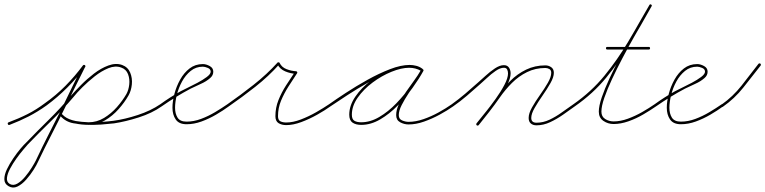

<svg xmlns="http://www.w3.org/2000/svg" viewBox="-26 -562 3523 884"><path d="M10 9Q8 3 14 1Q60 -16 100.5 -36.5Q141 -57 181 -87Q232 -123 275.5 -167Q319 -211 356 -261Q360 -265 365 -262Q369 -258 366 -253Q328 -203 283.5 -158.5Q239 -114 189 -77Q147 -47 106 -26Q65 -5 18 13Q12 15 10 9ZM364 -262Q369 -260 366 -254Q342 -207 319 -159.5Q296 -112 272 -64Q242 -2 210.5 59Q179 120 149 183Q143 197 128.5 220Q114 243 94.5 265Q75 287 54 297Q33 307 13 295Q-6 284 -6 263Q-6 242 6 217Q18 192 35 167Q52 142 68.5 122.5Q85 103 94 95Q147 40 200.5 -12.5Q254 -65 303 -124Q320 -143 347 -170.5Q374 -198 406.5 -223Q439 -248 473 -260.5Q507 -273 536 -263Q563 -253 573.5 -227.5Q584 -202 581 -173Q578 -144 566 -123Q548 -91 520 -59.5Q492 -28 457 -7.5Q422 13 382 13Q382 13 382 13Q382 13 382 13Q382 13 382 13Q382 13 382 13Q348 12 312 5.5Q276 -1 252 -28Q248 -32 252 -36Q256 -40 260 -36Q283 -11 317 -5.5Q351 0 382 1Q382 1 382 1Q382 1 382 1Q382 1 382 1Q382 1 382 1Q420 1 453 -19Q486 -39 512 -68.5Q538 -98 556 -129Q566 -147 569 -172.5Q572 -198 563.5 -220.5Q555 -243 532 -251Q505 -261 473 -248Q441 -235 410 -210.5Q379 -186 353 -160Q327 -134 313 -116Q263 -57 209 -4.5Q155 48 102 103Q96 110 81 127.5Q66 145 49.5 168Q33 191 20.5 214.5Q8 238 6 257Q4 276 19 285Q35 294 53.5 283.5Q72 273 89.5 252Q107 231 120 210Q133 189 139 177Q168 115 199.5 53.5Q231 -8 262 -70Q285 -117 308 -165Q331 -213 356 -260Q358 -265 364 -262ZM252 -36Q256 -40 260 -36Q277 -17 307.5 -8.5Q338 0 373 1Q408 2 441 -0.5Q474 -3 497 -6Q497 -6 497 -6Q497 -6 497 -6Q497 -6 497 -6Q497 -6 497 -6Q549 -13 608.5 -32.5Q668 -52 712 -82Q716 -85 720 -80Q723 -76 718 -72Q674 -41 613 -21.5Q552 -2 499 6Q499 6 499 6Q499 6 499 6Q499 6 499 6Q499 6 499 6Q474 9 439.5 11.5Q405 14 368.5 12.5Q332 11 301 1.5Q270 -8 252 -28Q248 -32 252 -36Z M712 -82Q734 -98 757.5 -113Q781 -128 806 -142Q815 -147 837 -157.5Q859 -168 883.5 -181Q908 -194 926 -207.5Q944 -221 944 -232Q944 -244 930.5 -249.5Q917 -255 908 -255Q876 -255 852 -235.5Q828 -216 812 -186.5Q796 -157 788 -124.5Q780 -92 780 -66Q780 -39 791.5 -20.5Q803 -2 833 -2Q866 -2 899.5 -14.5Q933 -27 964 -45.5Q995 -64 1021 -82Q1025 -85 1029 -80Q1032 -76 1027 -72Q1001 -53 968.5 -34Q936 -15 901.5 -2.5Q867 10 833 10Q798 10 783 -12Q768 -34 768 -66Q768 -95 777 -129.5Q786 -164 803.5 -195.5Q821 -227 847 -247Q873 -267 908 -267Q923 -267 939.5 -258Q956 -249 956 -232Q956 -215 942 -203Q924 -187 899 -176Q874 -165 852 -154Q818 -136 784.5 -115.5Q751 -95 718 -72Q714 -69 710 -74Q707 -78 712 -82Z M1021 -82Q1080 -123 1141.5 -171.5Q1203 -220 1252 -274Q1253 -276 1257 -275Q1260 -275 1261 -273Q1271 -252 1293.5 -243.5Q1316 -235 1337 -234Q1340 -234 1342 -231Q1344 -227 1342 -225Q1322 -195 1302 -163.5Q1282 -132 1268 -98.5Q1254 -65 1254 -27Q1254 -9 1265 -3.5Q1276 2 1292 2Q1323 2 1359.5 -12Q1396 -26 1430 -45.5Q1464 -65 1489 -82Q1493 -85 1497 -80Q1500 -76 1495 -72Q1470 -54 1434.5 -34Q1399 -14 1361.5 0Q1324 14 1292 14Q1271 14 1256.5 5Q1242 -4 1242 -27Q1242 -66 1256 -101Q1270 -136 1290.5 -168Q1311 -200 1332 -231Q1334 -234 1337 -228Q1340 -222 1337 -222Q1312 -223 1287 -233.5Q1262 -244 1251 -267Q1249 -270 1256 -269Q1262 -268 1260 -266Q1211 -211 1149.5 -162.5Q1088 -114 1027 -72Q1022 -69 1019 -74Q1016 -79 1021 -82Z M1489 -82Q1520 -104 1566.5 -134.5Q1613 -165 1666 -194.5Q1719 -224 1769.5 -243.5Q1820 -263 1860 -263Q1875 -263 1890.5 -259Q1906 -255 1918 -246Q1923 -243 1920 -238Q1917 -233 1912 -236Q1887 -250 1858 -250Q1822 -250 1776.5 -231.5Q1731 -213 1689.5 -182Q1648 -151 1621 -112.5Q1594 -74 1594 -34Q1594 -13 1605.5 -6Q1617 1 1637 1Q1679 1 1720.5 -23.5Q1762 -48 1799 -86.5Q1836 -125 1865 -166.5Q1894 -208 1913 -241Q1916 -246 1921 -243Q1926 -240 1923 -235Q1912 -215 1893.5 -188.5Q1875 -162 1856 -133.5Q1837 -105 1823.5 -78.5Q1810 -52 1810 -32Q1810 -14 1825.5 -7.5Q1841 -1 1855 -1Q1888 -1 1924 -13.5Q1960 -26 1993.5 -44.5Q2027 -63 2054 -82Q2058 -85 2062 -80Q2065 -76 2060 -72Q2033 -53 1998 -34Q1963 -15 1926 -2Q1889 11 1855 11Q1835 11 1816.5 1Q1798 -9 1798 -32Q1798 -56 1811 -83.5Q1824 -111 1843 -138.5Q1862 -166 1881.5 -192.5Q1901 -219 1913 -241Q1916 -246 1921 -243Q1926 -240 1923 -235Q1904 -200 1873.5 -157.5Q1843 -115 1805 -76Q1767 -37 1724 -12Q1681 13 1637 13Q1612 13 1597 2.5Q1582 -8 1582 -34Q1582 -76 1610 -117Q1638 -158 1681 -190.5Q1724 -223 1771.5 -242.5Q1819 -262 1858 -262Q1891 -262 1918 -246Q1923 -243 1920 -238Q1916 -233 1912 -236Q1900 -244 1886.5 -247.5Q1873 -251 1860 -251Q1822 -251 1772 -231.5Q1722 -212 1670 -182.5Q1618 -153 1572 -123Q1526 -93 1495 -72Q1491 -69 1487 -74Q1484 -78 1489 -82Z M2054 -82Q2086 -105 2116 -130.5Q2146 -156 2176 -183Q2189 -194 2209.5 -213Q2230 -232 2252.5 -247Q2275 -262 2294 -262Q2310 -262 2317.5 -250.5Q2325 -239 2325 -224Q2325 -201 2308 -168.5Q2291 -136 2266.5 -101.5Q2242 -67 2217.5 -36.5Q2193 -6 2178 14Q2174 18 2169 15Q2165 11 2168 6Q2183 -12 2207 -42Q2231 -72 2255.5 -106Q2280 -140 2296.5 -171.5Q2313 -203 2313 -224Q2313 -234 2309 -242Q2305 -250 2294 -250Q2277 -250 2256 -235.5Q2235 -221 2215.5 -202.5Q2196 -184 2184 -174Q2154 -147 2123.5 -121Q2093 -95 2060 -72Q2055 -69 2052 -74Q2049 -79 2054 -82ZM2168 6Q2193 -25 2218 -56Q2243 -87 2265 -119Q2291 -157 2323.5 -189.5Q2356 -222 2396.5 -241.5Q2437 -261 2485 -261Q2500 -261 2512 -252.5Q2524 -244 2524 -227Q2524 -207 2508.5 -179.5Q2493 -152 2472 -122Q2451 -92 2435.5 -65Q2420 -38 2420 -19Q2420 3 2444 3Q2475 3 2504.5 -11Q2534 -25 2561.5 -45Q2589 -65 2614 -82Q2618 -85 2622 -80Q2625 -76 2620 -72Q2595 -54 2566.5 -34Q2538 -14 2507 0.5Q2476 15 2444 15Q2428 15 2418 6.5Q2408 -2 2408 -19Q2408 -40 2423.5 -67.5Q2439 -95 2460 -124.5Q2481 -154 2496.5 -181Q2512 -208 2512 -227Q2512 -239 2503.5 -244Q2495 -249 2485 -249Q2439 -249 2400.5 -230Q2362 -211 2331 -180Q2300 -149 2275 -113Q2252 -80 2227.5 -48.5Q2203 -17 2178 14Q2174 18 2169 15Q2165 11 2168 6Z M2612 -74Q2609 -78 2614 -82Q2697 -140 2757 -213.5Q2817 -287 2866 -369.5Q2915 -452 2964 -539Q2967 -544 2972 -541Q2977 -538 2974 -533Q2962 -511 2940.5 -474Q2919 -437 2892.5 -390.5Q2866 -344 2840 -294.5Q2814 -245 2792 -198Q2770 -151 2756.5 -112Q2743 -73 2743 -48Q2743 -25 2760.5 -14Q2778 -3 2799 -3Q2831 -3 2865 -15.5Q2899 -28 2930.5 -46Q2962 -64 2988 -82Q2992 -85 2996 -80Q2999 -76 2994 -72Q2968 -54 2935.5 -35Q2903 -16 2867.5 -3.5Q2832 9 2799 9Q2773 9 2752 -5.5Q2731 -20 2731 -48Q2731 -74 2744.5 -113.5Q2758 -153 2780 -200.5Q2802 -248 2828.5 -298Q2855 -348 2881 -394.5Q2907 -441 2929 -478.5Q2951 -516 2964 -539Q2967 -544 2972 -541Q2977 -538 2974 -533Q2925 -445 2875.5 -362Q2826 -279 2765.5 -205Q2705 -131 2620 -72Q2616 -69 2612 -74ZM2764 -340Q2764 -346 2770 -346Q2818 -346 2865.5 -346Q2913 -346 2961 -346Q2967 -346 2967 -340Q2967 -334 2961 -334Q2913 -334 2865.5 -334Q2818 -334 2770 -334Q2764 -334 2764 -340Z M2988 -82Q3010 -98 3033.5 -113Q3057 -128 3082 -142Q3091 -147 3113 -157.5Q3135 -168 3159.5 -181Q3184 -194 3202 -207.5Q3220 -221 3220 -232Q3220 -244 3206.5 -249.5Q3193 -255 3184 -255Q3152 -255 3128 -235.5Q3104 -216 3088 -186.5Q3072 -157 3064 -124.5Q3056 -92 3056 -66Q3056 -39 3067.5 -20.5Q3079 -2 3109 -2Q3142 -2 3175.5 -14.5Q3209 -27 3240 -45.5Q3271 -64 3297 -82Q3301 -85 3305 -80Q3308 -76 3303 -72Q3277 -53 3244.5 -34Q3212 -15 3177.5 -2.5Q3143 10 3109 10Q3074 10 3059 -12Q3044 -34 3044 -66Q3044 -95 3053 -129.5Q3062 -164 3079.5 -195.5Q3097 -227 3123 -247Q3149 -267 3184 -267Q3199 -267 3215.5 -258Q3232 -249 3232 -232Q3232 -215 3218 -203Q3200 -187 3175 -176Q3150 -165 3128 -154Q3094 -136 3060.5 -115.5Q3027 -95 2994 -72Q2990 -69 2986 -74Q2983 -78 2988 -82Z M3297 -81Q3348 -117 3388 -167.5Q3428 -218 3466 -268Q3470 -272 3475 -269Q3479 -265 3476 -260Q3437 -210 3396.5 -159Q3356 -108 3303 -71Q3299 -67 3295 -72Q3292 -77 3297 -81Z"/></svg>

Font: FRB American Cursive Guidelines Thin
Style: Italic
Weight: 100
Italic angle: -25°
Version: Version 2.0;Modular Font Editor K font №1